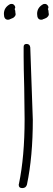

<svg xmlns="http://www.w3.org/2000/svg" viewBox="-73 -962 270 983"><path d="M-32 -861Q-24 -861 -20 -865V-864Q-13 -868 -11 -868Q-2 -871 3.5 -879Q9 -887 6 -895Q6 -909 2 -916Q8 -924 2 -933Q-4 -942 -13 -942Q-19 -942 -21 -941Q-53 -924 -53 -891Q-53 -861 -32 -861ZM138 -861Q146 -861 150 -865Q148 -863 152 -865Q153 -866 154 -866Q156 -866 157 -867Q158 -868 159 -868Q168 -871 173.5 -879Q179 -887 176 -895Q176 -909 172 -916Q178 -924 172 -933Q166 -942 157 -942Q151 -942 149 -941Q117 -924 117 -891Q117 -861 138 -861ZM48 -674Q48 -620 51 -513Q53 -371 53 -352Q53 -160 24 -21Q23 -20 23 -15Q23 1 41 1Q60 1 65 -17Q95 -160 95 -349Q95 -368 82 -719Q80 -737 63 -737Q48 -737 48 -722Z"/></svg>

Font: Neythal
Style: Regular
Weight: 400
Designer: Tharique Azeez
Foundry: Tharique Azeez
Version: Version 0.44